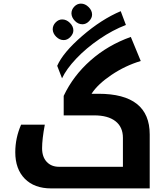

<svg xmlns="http://www.w3.org/2000/svg" viewBox="-20 -1047 927 1067"><path d="M264.2 0Q170.9 0 117.9 -53.7Q64.9 -107.4 64.9 -201.2Q64.9 -280.3 97.2 -354H229Q213.9 -273.9 213.9 -223.1Q213.9 -175.3 239.5 -147.7Q265.1 -120.1 308.1 -120.1H663.1V-280.8Q663.1 -341.3 621.6 -373.5Q580.1 -405.8 503.9 -405.8H334V-514.2Q386.7 -626 483.2 -711.2Q579.6 -796.4 707 -841.8L762.2 -708Q675.8 -682.1 599.4 -630.6Q522.9 -579.1 488.8 -525.9H526.9Q812 -525.9 812 -299.8V0ZM297.9 -681.2Q330.1 -754.9 436.8 -847.2Q543.5 -939.5 650.9 -984.9L679.7 -908.2Q606.4 -880.4 532.5 -829.8Q458.5 -779.3 403.6 -721.2Q348.6 -663.1 324.7 -611.8ZM377 -972.2Q377 -993.7 392.8 -1010.3Q408.7 -1026.9 429.7 -1026.9Q453.1 -1026.9 472.4 -1007.8Q491.7 -988.8 491.7 -965.8Q491.7 -946.8 475.1 -929.4Q458.5 -912.1 438 -912.1Q414.6 -912.1 396.2 -930.9Q377.9 -949.7 377 -972.2ZM272.9 -883.8Q272.9 -905.8 289.1 -922.4Q305.2 -939 325.7 -939Q349.1 -939 368.4 -919.9Q387.7 -900.9 387.7 -877.9Q387.7 -858.9 371.1 -841.6Q354.5 -824.2 334 -824.2Q311 -824.2 292.5 -842.5Q273.9 -860.8 272.9 -883.8Z"/></svg>

Font: DroidArabicKufi-Bold
Style: Bold
Weight: 700
Designer: Pascal Zoghbi
Foundry: Ascender Corporation
Version: Version 1.00